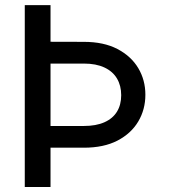

<svg xmlns="http://www.w3.org/2000/svg" viewBox="-20 -748 681 768"><path d="M79.1 -727.5H182.1V0H79.1ZM127.4 -581.1 315.4 -580.6Q395 -580.6 449.7 -552Q504.4 -523.4 533 -475.6Q561.5 -427.7 561.5 -369.1Q561.5 -310.1 533 -262Q504.4 -213.9 449.7 -185.5Q395 -157.2 315.4 -157.2H127.4V-244.1H315.4Q364.3 -244.1 397.7 -259Q431.2 -273.9 448 -301.5Q464.8 -329.1 464.8 -367.2Q464.8 -405.3 448 -433.8Q431.2 -462.4 397.7 -478Q364.3 -493.7 315.4 -493.7H127.4Z"/></svg>

Font: Inter Cardless
Style: Regular
Weight: 400
Designer: Rasmus Andersson
Foundry: rsms
Version: Version 4.001;git-9221beed3